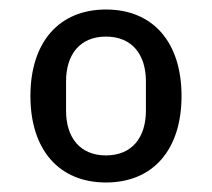

<svg xmlns="http://www.w3.org/2000/svg" viewBox="-20 -724 446 404"><path d="M119 -491V-553C119 -609 148 -647 203 -647C258 -647 287 -609 287 -553V-491C287 -435 258 -397 203 -397C148 -397 119 -435 119 -491ZM203 -340C302 -340 362 -409 362 -522C362 -635 302 -704 203 -704C104 -704 44 -635 44 -522C44 -409 104 -340 203 -340Z"/></svg>

Font: IBM Plex Devanagari Text
Style: Regular
Weight: 450
Designer: Mike Abbink, Paul van der Laan, Pieter van Rosmalen, Erin McLaughlin
Foundry: Bold Monday
Version: Version 1.0